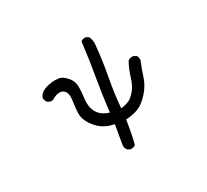

<svg xmlns="http://www.w3.org/2000/svg" viewBox="-148 -846 1295 1203"><g transform="rotate(-30 500.0 -244.5)"><path d="M487 130H481L462 120Q450 106 450 88V83L474 -56Q402 -69 360 -116Q309 -171 309 -228Q309 -251 319 -326L320 -343Q320 -378 299 -393Q287 -401 272 -401Q253 -401 230 -390Q219 -380 201 -380H195L176 -390Q166 -403 164 -421Q173 -461 236 -476Q262 -482 286 -482Q295 -482 315 -479.5Q335 -477 363 -449Q395 -416 395 -371Q395 -341 389 -290Q387 -274 387 -260Q387 -164 483 -134Q497 -253 517.5 -371.5Q538 -490 552 -609Q563 -619 581 -619H587L606 -609Q618 -586 618 -560Q618 -550 616 -539Q606 -433 586.5 -330.5Q567 -228 558 -122Q593 -126 616.5 -136.5Q640 -147 666 -178.5Q692 -210 707 -261Q722 -312 748 -358Q762 -368 779 -368H785L805 -358Q814 -347 814 -330V-323Q793 -274 776.5 -221.5Q760 -169 718.5 -123Q677 -77 637 -62.5Q597 -48 550 -46Q532 69 517 120Q505 130 487 130Z"/></g></svg>

Font: Xiaolai Mono SC
Style: Regular
Weight: 400
Monospace: yes
Designer: LXGW / Nozomi Seto
Version: Version 3.113;September 30, 2024